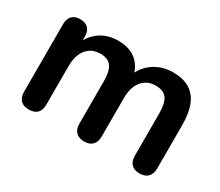

<svg xmlns="http://www.w3.org/2000/svg" viewBox="-95 -712 1068 932"><g transform="rotate(30 438.5 -245.5)"><path d="M129 8Q99 8 83 -8.5Q67 -25 67 -56V-434Q67 -465 83 -481Q99 -497 128 -497Q157 -497 173 -481Q189 -465 189 -434V-361L178 -391Q198 -441 240 -470Q282 -499 340 -499Q399 -499 437 -471Q475 -443 490 -385H476Q496 -438 542 -468.5Q588 -499 648 -499Q704 -499 740.5 -477Q777 -455 795 -410.5Q813 -366 813 -298V-56Q813 -25 796.5 -8.5Q780 8 750 8Q720 8 704 -8.5Q688 -25 688 -56V-293Q688 -349 669.5 -375Q651 -401 607 -401Q558 -401 530 -366.5Q502 -332 502 -271V-56Q502 -25 486 -8.5Q470 8 440 8Q410 8 393.5 -8.5Q377 -25 377 -56V-293Q377 -349 358.5 -375Q340 -401 297 -401Q248 -401 220 -366.5Q192 -332 192 -271V-56Q192 8 129 8Z"/></g></svg>

Font: Nunito ExtraLight
Style: Bold
Weight: 700
Version: Version 3.602